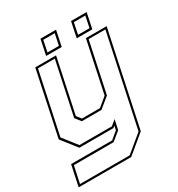

<svg xmlns="http://www.w3.org/2000/svg" viewBox="-222 -801 1049 1131"><g transform="rotate(-30 302.5 -235.5)"><path d="M101 0 20 -103 112.5 -540H254L176 -172L200 -141.5H322.5L383 -191.5L457 -540H598L462.5 97L338 200H-19.5L10.5 59H289.5L338.5 18.5L344.5 -10L332.5 0ZM-3 187H335L450.5 91.5L582 -527H468L395.5 -185.5L325 -128H191.5L161.5 -166.5L238 -527H123.5L34.5 -108.5L109 -13.5H329.5L365 -42.5L350.5 24.5L292 72.5H21.5ZM409.5 -566 431.5 -671H537.5L515.5 -566ZM201.5 -566 223.5 -671H329.5L307.5 -566ZM218.5 -580H296.5L312.5 -657H234.5ZM426.5 -580H504.5L520.5 -657H442.5Z"/></g></svg>

Font: Tourney Thin Thin
Style: Italic
Weight: 250
Italic angle: -12°
Version: Version 1.015